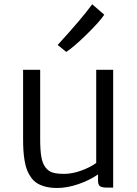

<svg xmlns="http://www.w3.org/2000/svg" viewBox="-20 -890 652 917"><path d="M296.4 -642.1 255.4 -675.3Q369.1 -799.3 420.4 -869.6L478 -819.8Q453.6 -783.7 391.8 -723.6Q330.1 -663.6 296.4 -642.1ZM253.4 7.8Q223.1 7.8 199.2 2Q175.3 -3.9 158.2 -14.4Q141.1 -24.9 128.9 -41.7Q116.7 -58.6 109.4 -77.1Q102.1 -95.7 97.7 -121.3Q93.3 -147 91.8 -172.1Q90.3 -197.3 90.3 -230V-556.6H171.9V-226.6Q171.9 -173.8 177.2 -141.8Q182.6 -109.9 196.8 -91.1Q210.9 -72.3 231.4 -65.9Q252 -59.6 286.1 -59.6Q325.7 -59.6 369.4 -75.7Q413.1 -91.8 439.5 -111.8V-556.6H520.5V5.9H489.3Q467.3 5.9 457.8 -0.5Q448.2 -6.8 448.2 -27.3V-57.1Q407.7 -28.8 354.2 -10.5Q300.8 7.8 253.4 7.8Z"/></svg>

Font: HaufeMerriweatherSansLt
Style: Regular
Weight: 300
Designer: Eben Sorkin
Foundry: Eben Sorkin
Version: Version 1.56